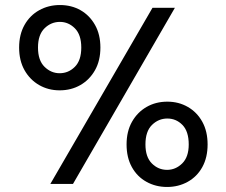

<svg xmlns="http://www.w3.org/2000/svg" viewBox="-20 -731 899 763"><path d="M217 -372Q172 -372 135.5 -393Q99 -414 77.5 -452Q56 -490 56 -542Q56 -594 77.5 -632Q99 -670 136 -690.5Q173 -711 218 -711Q264 -711 300 -690.5Q336 -670 357.5 -632Q379 -594 379 -542Q379 -490 357.5 -452Q336 -414 299.5 -393Q263 -372 217 -372ZM180 0 586 -700H675L270 0ZM217 -440Q252 -440 277.5 -465.5Q303 -491 303 -542Q303 -593 277.5 -618.5Q252 -644 218 -644Q183 -644 157 -618.5Q131 -593 131 -542Q131 -491 157 -465.5Q183 -440 217 -440ZM644 12Q599 12 562 -8.5Q525 -29 504 -67Q483 -105 483 -157Q483 -209 504.5 -247Q526 -285 562.5 -306Q599 -327 645 -327Q690 -327 726.5 -306Q763 -285 784 -247Q805 -209 805 -157Q805 -105 784 -67Q763 -29 726 -8.5Q689 12 644 12ZM644 -56Q678 -56 704 -81.5Q730 -107 730 -157Q730 -209 705 -234.5Q680 -260 645 -260Q610 -260 584 -234.5Q558 -209 558 -157Q558 -107 583.5 -81.5Q609 -56 644 -56Z"/></svg>

Font: HostGroteskRegular
Style: Regular
Weight: 400
Designer: Doukan Karapınar based on Poppins by Indian Type Foundry, Jonny Pinhorn
Foundry: Element Type
Version: Version 1.001; ttfautohint (v1.8.4.7-5d5b)